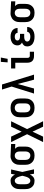

<svg xmlns="http://www.w3.org/2000/svg" viewBox="1692 -2498 1017 4440"><g transform="rotate(-90 2200.0 -278.5)"><path d="M242 12Q215 12 187 6.5Q159 1 135.5 -13.5Q112 -28 94 -49.5Q76 -71 65 -96.5Q54 -122 50 -149.5Q46 -177 46 -205V-325Q46 -353 50 -380.5Q54 -408 65 -433.5Q76 -459 94 -480.5Q112 -502 135.5 -516.5Q159 -531 187 -536.5Q215 -542 242 -542Q265 -542 287.5 -534.5Q310 -527 328 -512.5Q346 -498 359.5 -479Q373 -460 384 -440Q387 -462 391 -484.5Q395 -507 399 -530H501Q492 -491 483.5 -452Q475 -413 466 -374V-373Q460 -347 454.5 -321Q449 -295 443 -270Q460 -203 474 -135Q488 -67 504 0H402Q398 -24 393.5 -48.5Q389 -73 385 -97Q375 -75 361.5 -55.5Q348 -36 330 -20.5Q312 -5 289 3.5Q266 12 242 12ZM242 -85Q262 -85 278 -96.5Q294 -108 305 -124Q316 -140 323 -158Q330 -176 335.5 -194.5Q341 -213 346 -232Q351 -251 355 -270Q351 -288 346 -306Q341 -324 335.5 -341.5Q330 -359 322.5 -376.5Q315 -394 304 -409Q293 -424 277 -434.5Q261 -445 242 -445Q228 -445 215 -440.5Q202 -436 192 -426.5Q182 -417 175.5 -405Q169 -393 165.5 -379.5Q162 -366 160.5 -352.5Q159 -339 159 -325V-205Q159 -191 160.5 -177.5Q162 -164 165.5 -150.5Q169 -137 175.5 -125Q182 -113 192 -103.5Q202 -94 215 -89.5Q228 -85 242 -85Z M824 12Q795 12 766 7Q737 2 711 -11.5Q685 -25 664.5 -46Q644 -67 631 -92.5Q618 -118 613 -147Q608 -176 608 -205V-325Q608 -353 612.5 -380Q617 -407 628.5 -432Q640 -457 658.5 -478Q677 -499 701 -513Q725 -527 751.5 -535Q778 -543 806 -543Q811 -543 815.5 -542.5Q820 -542 825 -542L1089 -530V-433L978 -438Q991 -428 1001 -415Q1011 -402 1018 -387.5Q1025 -373 1027.5 -357Q1030 -341 1030 -325V-205Q1030 -177 1025.5 -148.5Q1021 -120 1009 -94.5Q997 -69 977.5 -47.5Q958 -26 933.5 -12Q909 2 880.5 7Q852 12 824 12ZM823 -85Q838 -85 852 -88.5Q866 -92 877.5 -101Q889 -110 897 -122.5Q905 -135 909.5 -148.5Q914 -162 915.5 -176.5Q917 -191 917 -205V-325Q917 -345 913.5 -365Q910 -385 900 -402.5Q890 -420 873 -431.5Q856 -443 836 -444L825 -445H816Q795 -445 775 -434.5Q755 -424 742.5 -406.5Q730 -389 725.5 -368Q721 -347 721 -325V-205Q721 -183 726 -160.5Q731 -138 744.5 -120.5Q758 -103 779.5 -94Q801 -85 823 -85Z M1260 210H1134L1316 -160L1134 -530H1260L1375 -286L1490 -530H1616L1434 -160L1616 210H1490L1375 -34Z M1925 12Q1896 12 1867 7Q1838 2 1812 -11Q1786 -24 1765 -45Q1744 -66 1731 -92Q1718 -118 1713 -147Q1708 -176 1708 -205V-325Q1708 -354 1713 -383Q1718 -412 1731 -438Q1744 -464 1765 -485Q1786 -506 1812 -519Q1838 -532 1867 -537Q1896 -542 1925 -542Q1954 -542 1983 -537Q2012 -532 2038 -519Q2064 -506 2085 -485Q2106 -464 2119 -438Q2132 -412 2137 -383Q2142 -354 2142 -325V-205Q2142 -176 2137 -147Q2132 -118 2119 -92Q2106 -66 2085 -45Q2064 -24 2038 -11Q2012 2 1983 7Q1954 12 1925 12ZM1925 -85Q1948 -85 1969.5 -93.5Q1991 -102 2005 -120Q2019 -138 2024 -160Q2029 -182 2029 -205V-325Q2029 -348 2024 -370Q2019 -392 2005 -410Q1991 -428 1969.5 -436.5Q1948 -445 1925 -445Q1902 -445 1880.5 -436.5Q1859 -428 1845 -410Q1831 -392 1826 -370Q1821 -348 1821 -325V-205Q1821 -182 1826 -160Q1831 -138 1845 -120Q1859 -102 1880.5 -93.5Q1902 -85 1925 -85Z M2256 0 2418 -517 2397 -585Q2385 -623 2373 -662Q2361 -701 2349 -740H2466L2694 0H2577L2477 -377L2373 0Z M3223 0H3124Q3103 0 3082.5 -3.5Q3062 -7 3043 -16Q3024 -25 3009 -40Q2994 -55 2985 -74Q2976 -93 2972.5 -113.5Q2969 -134 2969 -155V-433H2837V-530H3081V-155Q3081 -145 3083 -134.5Q3085 -124 3090 -115.5Q3095 -107 3104.5 -102Q3114 -97 3124 -97H3223Z M2977 -610 2989 -767H3089L3059 -610Z M3572 12Q3545 12 3518.5 9Q3492 6 3467 -2Q3442 -10 3419 -24Q3396 -38 3379.5 -58.5Q3363 -79 3354.5 -105Q3346 -131 3346 -157Q3346 -177 3351.5 -197Q3357 -217 3369.5 -232.5Q3382 -248 3399.5 -259.5Q3417 -271 3436 -278Q3421 -286 3408 -296.5Q3395 -307 3386 -320.5Q3377 -334 3373.5 -350.5Q3370 -367 3370 -383Q3370 -408 3377 -431.5Q3384 -455 3398.5 -474Q3413 -493 3433.5 -506.5Q3454 -520 3476.5 -528Q3499 -536 3523 -539Q3547 -542 3571 -542Q3596 -542 3620 -539Q3644 -536 3666.5 -527.5Q3689 -519 3709 -505Q3729 -491 3743 -471.5Q3757 -452 3764.5 -428.5Q3772 -405 3772 -381V-380H3659Q3659 -396 3651 -409.5Q3643 -423 3630 -431Q3617 -439 3602 -442Q3587 -445 3571 -445Q3556 -445 3541 -442.5Q3526 -440 3512.5 -432.5Q3499 -425 3491 -411.5Q3483 -398 3483 -382Q3483 -372 3487 -362.5Q3491 -353 3498.5 -346Q3506 -339 3515.5 -335Q3525 -331 3534.5 -328.5Q3544 -326 3554.5 -325Q3565 -324 3575 -324H3636V-227H3575Q3562 -227 3549.5 -226Q3537 -225 3525 -222.5Q3513 -220 3501 -215Q3489 -210 3479 -202Q3469 -194 3464 -182.5Q3459 -171 3459 -158Q3459 -139 3470 -123Q3481 -107 3498 -99Q3515 -91 3534 -88Q3553 -85 3572 -85Q3590 -85 3608.5 -88Q3627 -91 3643.5 -99.5Q3660 -108 3671.5 -123.5Q3683 -139 3683 -158H3796Q3796 -131 3787 -106Q3778 -81 3761.5 -60.5Q3745 -40 3723 -25.5Q3701 -11 3676 -2.5Q3651 6 3624.5 9Q3598 12 3572 12Z M4124 12Q4095 12 4066 7Q4037 2 4011 -11.5Q3985 -25 3964.5 -46Q3944 -67 3931 -92.5Q3918 -118 3913 -147Q3908 -176 3908 -205V-325Q3908 -353 3912.5 -380Q3917 -407 3928.5 -432Q3940 -457 3958.5 -478Q3977 -499 4001 -513Q4025 -527 4051.5 -535Q4078 -543 4106 -543Q4111 -543 4115.5 -542.5Q4120 -542 4125 -542L4389 -530V-433L4278 -438Q4291 -428 4301 -415Q4311 -402 4318 -387.5Q4325 -373 4327.5 -357Q4330 -341 4330 -325V-205Q4330 -177 4325.5 -148.5Q4321 -120 4309 -94.5Q4297 -69 4277.5 -47.5Q4258 -26 4233.5 -12Q4209 2 4180.5 7Q4152 12 4124 12ZM4123 -85Q4138 -85 4152 -88.5Q4166 -92 4177.5 -101Q4189 -110 4197 -122.5Q4205 -135 4209.5 -148.5Q4214 -162 4215.5 -176.5Q4217 -191 4217 -205V-325Q4217 -345 4213.5 -365Q4210 -385 4200 -402.5Q4190 -420 4173 -431.5Q4156 -443 4136 -444L4125 -445H4116Q4095 -445 4075 -434.5Q4055 -424 4042.5 -406.5Q4030 -389 4025.5 -368Q4021 -347 4021 -325V-205Q4021 -183 4026 -160.5Q4031 -138 4044.5 -120.5Q4058 -103 4079.5 -94Q4101 -85 4123 -85Z"/></g></svg>

Font: Lode Term
Style: Bold
Weight: 700
Monospace: yes
Designer: Belleve Invis
Foundry: Belleve Invis
Version: Version 29.2.0